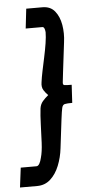

<svg xmlns="http://www.w3.org/2000/svg" viewBox="-79 -753 457 934"><g transform="rotate(-5 150.0 -286.0)"><path d="M64 146H-20L-8 50H69Q77 50 83.5 39Q90 28 94 10Q102 -18 104 -61.5Q106 -105 107.5 -150.5Q109 -196 113 -229Q116 -249 128 -263Q140 -277 156 -290Q145 -300 135 -315.5Q125 -331 129 -355Q132 -378 138.5 -409.5Q145 -441 152.5 -475.5Q160 -510 165 -542Q170 -574 170 -596Q168 -622 156 -622H75L86 -718H165Q204 -718 225.5 -691.5Q247 -665 254 -624Q261 -583 255 -539L238 -399Q234 -361 232 -347Q230 -333 238.5 -331.5Q247 -330 274 -330L269 -242Q243 -242 232.5 -239.5Q222 -237 218.5 -222Q215 -207 210 -167L193 -27Q188 17 172 57Q156 97 129 121.5Q102 146 64 146Z"/></g></svg>

Font: Kulim Park
Style: Bold Italic
Weight: 700
Italic angle: -8°
Designer: Noponies / Dale Sattler
Foundry: Noponies
Version: Version 1.000; ttfautohint (v1.8.3)